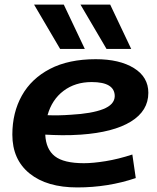

<svg xmlns="http://www.w3.org/2000/svg" viewBox="-20 -810 686 840"><path d="M574 -31Q453 10 318 10Q185 10 109.5 -51Q34 -112 34 -221Q34 -317 75.5 -391.5Q117 -466 198.5 -508.5Q280 -551 399 -551Q503 -551 566 -512Q629 -473 629 -404Q629 -325 552.5 -278Q476 -231 334 -221Q290 -218 251 -218.5Q212 -219 178 -221Q181 -157 220 -126.5Q259 -96 347 -96Q387 -96 442.5 -105Q498 -114 559 -134ZM381 -451Q309 -451 258 -412.5Q207 -374 188 -306Q212 -305 237.5 -305.5Q263 -306 290 -308Q381 -313 431 -332.5Q481 -352 482 -389Q482 -451 381 -451ZM243 -596 129 -790H259L351 -596ZM446 -596 332 -790H462L554 -596Z"/></svg>

Font: Georama Extended SemiBold
Style: Italic
Weight: 600
Width: 7
Italic angle: -9°
Designer: Jean-Baptiste Levee
Foundry: Production Type
Version: Version 1.000